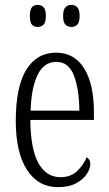

<svg xmlns="http://www.w3.org/2000/svg" viewBox="-20 -761 447 791"><path d="M219 10Q137 10 91 -61.5Q45 -133 45 -263Q45 -404 88.5 -474Q132 -544 211 -544Q286 -544 326.5 -479.5Q367 -415 367 -298V-267H105Q106 -146 138.5 -88.5Q171 -31 229 -31Q271 -31 297.5 -56Q324 -81 337 -113Q343 -110 347.5 -103Q352 -96 352 -85Q352 -66 337.5 -44Q323 -22 293.5 -6Q264 10 219 10ZM307 -305Q306 -394 284.5 -450Q263 -506 212 -506Q161 -506 135 -452.5Q109 -399 106 -305ZM274 -650Q259 -650 249.5 -659.5Q240 -669 240 -695Q240 -721 249.5 -731Q259 -741 274 -741Q289 -741 298.5 -731Q308 -721 308 -695Q308 -669 298.5 -659.5Q289 -650 274 -650ZM135 -650Q120 -650 111.5 -659.5Q103 -669 103 -695Q103 -721 111.5 -731Q120 -741 135 -741Q150 -741 159.5 -731Q169 -721 169 -695Q169 -669 159.5 -659.5Q150 -650 135 -650Z"/></svg>

Font: Noto Serif Sinhala ExtraCondensed Light
Style: Regular
Weight: 300
Width: 2
Designer: Jelle Bosma - Monotype Design Team
Foundry: Monotype Imaging Inc.
Version: Version 2.007; ttfautohint (v1.8.4.7-5d5b)